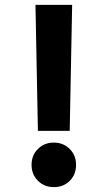

<svg xmlns="http://www.w3.org/2000/svg" viewBox="-20 -765 440 785"><path d="M125 -745H275L265 -230H135ZM200 -182Q239 -182 265 -156Q291 -130 291 -91Q291 -52 265.5 -26Q240 0 200 0Q161 0 135 -26Q109 -52 109 -91Q109 -130 135 -156Q161 -182 200 -182Z"/></svg>

Font: Eudoxus Sans ExtraBold
Style: Regular
Weight: 800
Designer: Stijn de Vries
Foundry: tokotype
Version: Version 2.005